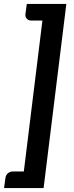

<svg xmlns="http://www.w3.org/2000/svg" viewBox="-54 -795 376 971"><path d="M-26.5 105Q-25 91 -14.2 81.5Q-3.5 72 11.5 72H66.5L160.5 -691H105Q90 -691 81.5 -700.5Q73 -710 74.5 -723L81.5 -775H281.5L166.5 156H-33.5Z"/></svg>

Font: Lato Heavy
Style: Italic
Weight: 800
Italic angle: -7°
Designer: Lukasz Dziedzic
Foundry: tyPoland Lukasz Dziedzic
Version: Version 2.007; 2014-02-27